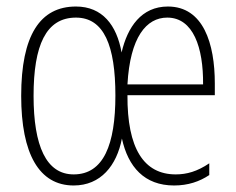

<svg xmlns="http://www.w3.org/2000/svg" viewBox="-20 -625 725 589"><path d="M495 -605C414 -605 371 -542 353 -464C338 -548 294 -605 213 -605C103 -605 45 -517 45 -331C45 -153 100 -56 206 -56C289 -56 338 -117 354 -200C373 -113 423 -56 514 -56C557 -56 592 -68 622 -88V-124C585 -99 553 -90 519 -90C421 -90 370 -170 371 -333H639V-369C639 -491 604 -605 495 -605ZM493 -571C573 -571 604 -479 603 -366H371C379 -511 429 -571 493 -571ZM213 -571C299 -571 334 -485 334 -332C334 -182 298 -90 206 -90C122 -90 83 -177 83 -331C83 -486 121 -571 213 -571Z"/></svg>

Font: Noto Sans Malayalam UI ExtraCondensed ExtraLight
Style: Regular
Weight: 200
Width: 2
Designer: Jelle Bosma - Monotype Design Team
Foundry: Monotype Imaging Inc.
Version: Version 2.104